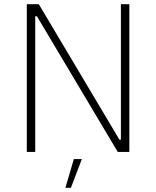

<svg xmlns="http://www.w3.org/2000/svg" viewBox="-20 -720 740 910"><path d="M107 0H147V-643H155L538 0H593V-700H553V-58H546L164 -700H107ZM290 170H316L368 34H330Z"/></svg>

Font: Fixel Text ExtraLight
Style: Regular
Weight: 200
Width: 4
Designer: AlfaBravo + MacPaw
Foundry: Kyrylo Tkachov, Marchela Mozhyna, Serhii Makarenko, Maria Weinstein, Zakhar Kryvoshyya
Version: Version 1.211